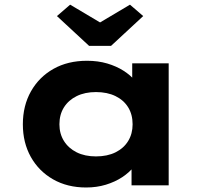

<svg xmlns="http://www.w3.org/2000/svg" viewBox="-20 -806 896 835"><path d="M354.5 9.4Q273 9.4 210.8 -26.1Q148.7 -61.6 114 -123.6Q79.4 -185.6 79.4 -265.3Q79.4 -346.4 114.7 -408.8Q150 -471.2 212.5 -506.5Q274.9 -541.7 358.5 -541.7Q406.2 -541.7 446.4 -529.9Q486.5 -518 517 -498.5Q547.6 -479.1 567.5 -454.9Q587.3 -430.6 592.4 -407.1L555 -405.1V-530.7H713.6V0H552.1V-139.4L586.2 -132.1Q581.9 -106 562 -80.8Q542.1 -55.6 511.1 -35.2Q480.2 -14.9 440.3 -2.7Q400.4 9.4 354.5 9.4ZM397.3 -125.8Q446.6 -125.8 482.4 -143.5Q518.2 -161.3 537.5 -192.9Q556.7 -224.5 556.7 -265.3Q556.7 -307.7 537.5 -339.1Q518.2 -370.5 482.4 -388Q446.6 -405.6 397.3 -405.6Q349.1 -405.6 313.5 -388Q277.9 -370.5 258.1 -339.1Q238.4 -307.7 238.4 -265.3Q238.4 -224.5 258.1 -192.9Q277.9 -161.3 313.5 -143.5Q349.1 -125.8 397.3 -125.8ZM367.6 -606.4 227.6 -736.1 285.1 -785.7 430.2 -699.5H400.2L545.3 -785.7L602.8 -736.1L462.8 -606.4Z"/></svg>

Font: Lexend Giga
Style: Regular
Weight: 400
Designer: Bonnie Shaver-Troup, Thomas Jockin
Foundry: Lexend
Version: Version 1.007